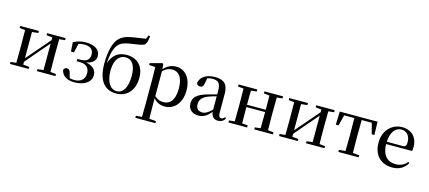

<svg xmlns="http://www.w3.org/2000/svg" viewBox="-73 -1565 5689 2548"><g transform="rotate(15 2772.0 -291.0)"><path d="M412 -494 493 -485V-448L338 -268L214 -125V-485L299 -494V-522H42V-494L119 -486L121 -292V-230L119 -36L42 -28V0H299V-28L214 -37V-76L364 -252L493 -401V-37L412 -28V0H666V-28L588 -36L586 -230V-292L588 -486L666 -494V-522H412Z M929 15C1074 15 1156 -55 1156 -140C1156 -210 1114 -262 1011 -281C1105 -298 1141 -344 1140 -402C1140 -486 1068 -537 940 -537C878 -537 824 -523 772 -494L781 -368H822L851 -493C876 -501 901 -504 931 -504C1013 -504 1055 -469 1056 -400C1056 -333 1017 -296 933 -296H888V-263H935C1026 -263 1063 -211 1063 -143C1063 -64 1010 -15 925 -15C899 -15 877 -17 856 -23L838 -90C830 -127 811 -140 787 -140C769 -140 750 -129 743 -106C760 -25 829 15 929 15Z M1502 -17C1416 -17 1353 -100 1353 -262C1353 -410 1418 -482 1501 -482C1587 -482 1644 -416 1644 -261C1644 -105 1588 -17 1502 -17ZM1501 15C1629 15 1748 -70 1748 -268C1748 -431 1648 -517 1511 -517C1390 -517 1320 -458 1280 -342C1289 -501 1323 -582 1374 -624C1416 -657 1468 -667 1562 -680C1632 -691 1688 -698 1710 -719C1728 -740 1737 -780 1743 -836L1721 -842L1699 -790C1655 -782 1598 -777 1549 -768C1459 -753 1399 -739 1346 -689C1282 -630 1249 -496 1249 -329C1249 -87 1351 15 1501 15Z M2169 15C2299 15 2396 -92 2396 -265C2396 -433 2306 -537 2184 -537C2123 -537 2062 -512 2013 -455L2007 -526L1994 -534L1829 -490V-465L1915 -459C1917 -410 1918 -361 1918 -293V23L1916 225L1833 232V260H2109V232L2016 224L2014 23V-57C2060 -3 2115 15 2169 15ZM2015 -427C2062 -474 2102 -486 2143 -486C2232 -486 2291 -418 2291 -263C2291 -98 2224 -37 2139 -37C2092 -37 2055 -49 2015 -87Z M2900 14C2944 14 2976 -3 2998 -42L2982 -56C2965 -36 2953 -29 2937 -29C2911 -29 2897 -46 2897 -104V-355C2897 -483 2841 -537 2720 -537C2599 -537 2522 -486 2505 -402C2510 -377 2528 -363 2554 -363C2581 -363 2601 -378 2606 -420L2620 -493C2645 -502 2668 -505 2691 -505C2770 -505 2803 -475 2803 -365V-321C2761 -310 2715 -298 2676 -287C2538 -247 2490 -196 2490 -116C2490 -32 2550 15 2630 15C2704 15 2747 -17 2805 -80C2813 -21 2843 14 2900 14ZM2803 -111C2743 -55 2709 -38 2673 -38C2619 -38 2584 -68 2584 -130C2584 -189 2617 -232 2698 -263C2728 -274 2765 -285 2803 -295Z M3398 -494 3476 -486C3477 -432 3478 -351 3478 -291H3220L3222 -486L3300 -494V-522H3043V-494L3120 -486L3122 -292V-230L3120 -36L3043 -28V0H3300V-28L3222 -36C3221 -92 3220 -179 3220 -259H3478C3478 -179 3477 -92 3476 -36L3398 -28V0H3654V-28L3577 -36L3575 -230V-292L3577 -486L3654 -494V-522H3398Z M4109 -494 4190 -485V-448L4035 -268L3911 -125V-485L3996 -494V-522H3739V-494L3816 -486L3818 -292V-230L3816 -36L3739 -28V0H3996V-28L3911 -37V-76L4061 -252L4190 -401V-37L4109 -28V0H4363V-28L4285 -36L4283 -230V-292L4285 -486L4363 -494V-522H4109Z M4641 0H4832V-28L4743 -37L4741 -230V-292L4743 -489H4882L4920 -341H4957L4952 -522H4433L4427 -341H4465L4502 -489H4642L4644 -292V-230L4642 -37L4553 -28V0Z M5297 15C5389 15 5459 -27 5502 -99L5485 -112C5446 -65 5396 -39 5326 -39C5219 -39 5141 -108 5138 -265H5495C5499 -281 5501 -301 5501 -325C5501 -445 5424 -537 5289 -537C5154 -537 5036 -432 5036 -260C5036 -78 5145 15 5297 15ZM5139 -297C5145 -432 5208 -504 5286 -504C5362 -504 5408 -446 5408 -360C5408 -316 5397 -297 5360 -297Z"/></g></svg>

Font: Noto Serif CJK SC Medium
Style: Regular
Weight: 500
Designer: Ryoko NISHIZUKA 西塚涼子 (kana & ideographs); Frank Grießhammer (Latin, Greek & Cyrillic); Wenlong ZHANG 张文龙 (bopomofo); San
Foundry: Adobe
Version: Version 2.001;hotconv 1.1.0;makeotfexe 2.6.0